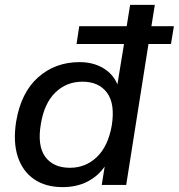

<svg xmlns="http://www.w3.org/2000/svg" viewBox="-20 -756 731 785"><path d="M236 9Q166 9 119 -23.5Q72 -56 52.5 -116Q33 -176 46 -259Q66 -378 136 -440Q206 -502 305 -502Q361 -502 402 -477.5Q443 -453 460 -411L487 -576H293L304 -649H498L512 -736H613L599 -649H691L679 -576H587L496 0H396L408 -75Q380 -35 336.5 -13Q293 9 236 9ZM266 -70Q330 -70 376 -114Q422 -158 437 -243Q451 -332 417.5 -377Q384 -422 317 -422Q252 -422 206.5 -378Q161 -334 147 -249Q132 -160 165 -115Q198 -70 266 -70Z"/></svg>

Font: Winston Medium
Style: Italic
Weight: 500
Italic angle: -9°
Designer: Original fonts by Vernon Adams / Changes by Cristiano Sobral
Foundry: Original fonts by Vernon Adams / Changes by Cristiano Sobral
Version: Version 2.503;July 17, 2020;FontCreator 13.0.0.2655 64-bit